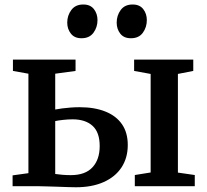

<svg xmlns="http://www.w3.org/2000/svg" viewBox="-20 -806 898 831"><path d="M563.5 0V-48.5L632 -59.5V-486L560.5 -499V-548H816.5V-499L750 -486V-59L823 -48.5V0ZM34.5 0V-47L103 -56.5V-487L36 -499V-548H307V-499L219 -487V-332Q232 -334.5 249 -336.8Q266 -339 285.5 -340.5Q305 -342 325 -342Q389.5 -342 436.2 -323.2Q483 -304.5 508 -268.2Q533 -232 533 -178.5Q533 -122.5 505.8 -81.2Q478.5 -40 428.2 -17.8Q378 4.5 308.5 4.5Q297 4.5 275.5 3.8Q254 3 229.8 2.2Q205.5 1.5 183.8 0.8Q162 0 149 0ZM286.5 -48Q349 -48 380.2 -81.8Q411.5 -115.5 411.5 -174Q411.5 -233.5 380.5 -261.5Q349.5 -289.5 294.5 -289.5Q274.5 -289.5 254 -287.2Q233.5 -285 219 -282V-53Q232 -51 249.8 -49.5Q267.5 -48 286.5 -48ZM332 -640.5Q302.5 -640.5 286.8 -660.5Q271 -680.5 271 -708Q271 -739 288.8 -762.8Q306.5 -786.5 340 -786.5H341Q371 -786.5 386.5 -766.5Q402 -746.5 402 -719Q402 -688 384.5 -664.2Q367 -640.5 333 -640.5ZM546 -640.5Q516 -640.5 500.5 -660.5Q485 -680.5 485 -708Q485 -739 502.5 -762.8Q520 -786.5 553.5 -786.5H554.5Q584.5 -786.5 600 -766.5Q615.5 -746.5 615.5 -719Q615.5 -688 598.2 -664.2Q581 -640.5 547 -640.5Z"/></svg>

Font: Merriweather 36pt SemiBold
Style: Regular
Weight: 600
Version: Version 2.100